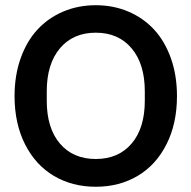

<svg xmlns="http://www.w3.org/2000/svg" viewBox="-20 -710 738 740"><path d="M36.1 -339.8Q36.1 -419.4 59.6 -485.4Q83 -551.3 124.3 -595.9Q165.5 -640.6 223.4 -665.3Q281.2 -689.9 349.1 -689.9Q417 -689.9 474.9 -665.3Q532.7 -640.6 574 -595.9Q615.2 -551.3 638.7 -485.4Q662.1 -419.4 662.1 -339.8Q662.1 -233.9 621.8 -154.1Q581.5 -74.2 510.7 -32.2Q439.9 9.8 349.1 9.8Q258.3 9.8 187.5 -32.2Q116.7 -74.2 76.4 -154.1Q36.1 -233.9 36.1 -339.8ZM160.2 -321.8Q160.2 -216.3 210.9 -156.7Q261.7 -97.2 349.1 -97.2Q436.5 -97.2 487.3 -156.7Q538.1 -216.3 538.1 -321.8V-357.9Q538.1 -463.4 487.3 -523.7Q436.5 -584 349.1 -584Q261.7 -584 210.9 -523.7Q160.2 -463.4 160.2 -357.9Z"/></svg>

Font: TASA Orbiter Deck SemiBold
Style: Regular
Weight: 600
Designer: Weizhong Zhang
Version: Version 1.000;Glyphs 3.1.2 (3151)